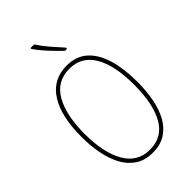

<svg xmlns="http://www.w3.org/2000/svg" viewBox="-283 -1045 1149 1149"><g transform="rotate(-45 292.0 -470.5)"><path d="M527 -358Q527 -283 515 -216.5Q503 -150 475.5 -99Q448 -48 403 -19Q358 10 293 10Q227 10 182 -20Q137 -50 109.5 -101.5Q82 -153 69.5 -219Q57 -285 57 -358Q57 -535 118.5 -629.5Q180 -724 295 -724Q376 -724 427 -678Q478 -632 502.5 -549.5Q527 -467 527 -358ZM83 -358Q83 -199 136 -107Q189 -15 293 -15Q399 -15 450 -105Q501 -195 501 -358Q501 -522 448.5 -610.5Q396 -699 295 -699Q187 -699 135 -607.5Q83 -516 83 -358ZM248 -951Q273 -912 306 -874Q339 -836 369 -803V-793H352Q320 -823 281 -865Q242 -907 217 -944V-951Z"/></g></svg>

Font: Noto Sans Lao Looped Condensed Thin
Style: Regular
Weight: 100
Width: 3
Designer: Mark Frömberg, Ben Mitchell
Foundry: The Fontpad Ltd
Version: Version 1.002; ttfautohint (v1.8.4.7-5d5b)